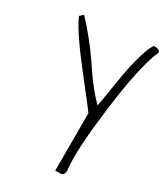

<svg xmlns="http://www.w3.org/2000/svg" viewBox="-192 -856 828 951"><g transform="rotate(30 221.5 -380.5)"><path d="M285.2 -318.4Q270.5 -339.8 245.6 -371.1Q220.7 -402.3 192.4 -439Q164.1 -475.6 133.8 -514.6Q103.5 -553.7 77.6 -590.3Q51.8 -627 32.2 -658.7Q12.7 -690.4 3.9 -712.9L23.4 -730.5Q59.6 -691.4 86.4 -658.7Q113.3 -626 134.8 -597.2Q156.2 -568.4 173.8 -542Q191.4 -515.6 210.4 -488.8Q229.5 -461.9 252 -434.1Q274.4 -406.2 304.7 -375Q310.5 -402.3 315.9 -436Q321.3 -469.7 327.1 -505.9Q333 -542 339.8 -579.6Q346.7 -617.2 355.5 -651.9Q364.3 -686.5 374.5 -716.8Q384.8 -747.1 398.4 -768.6Q399.4 -769.5 402.8 -769.5Q406.2 -769.5 408.2 -769.5Q411.1 -769.5 416.5 -768.6Q421.9 -767.6 426.8 -765.1Q431.6 -762.7 434.6 -758.8Q437.5 -754.9 435.5 -750Q424.8 -727.5 413.6 -689.5Q402.3 -651.4 392.1 -604Q381.8 -556.6 373 -501.5Q364.3 -446.3 356.9 -389.6Q349.6 -333 343.8 -276.9Q337.9 -220.7 335 -171.9Q332 -123 332.5 -83Q333 -43 336.9 -18.6Q335 -7.8 333.5 -2.4Q332 2.9 327.1 5.9Q322.3 8.8 312.5 9.3Q302.7 9.8 285.2 9.8Z"/></g></svg>

Font: Annie Use Your Telescope
Style: Regular
Weight: 400
Designer: Kimberly Geswein
Foundry: Kimberly Geswein
Version: Version 1.002 2001